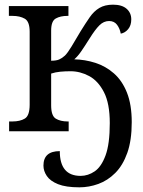

<svg xmlns="http://www.w3.org/2000/svg" viewBox="-20 -562 611 822"><path d="M320 240Q262 240 228.5 226.5Q195 213 180.5 191.5Q166 170 166 147Q166 85 236 85Q236 191 325 191Q357 191 385.5 171.5Q414 152 432 103Q450 54 450 -35Q450 -119 425 -167.5Q400 -216 361.5 -236.5Q323 -257 282 -257Q259 -257 238 -255Q217 -253 199 -247V-111Q199 -66 219 -54Q239 -42 270 -42H274V0H19V-42H33Q66 -42 86.5 -54.5Q107 -67 107 -114V-426Q107 -470 86 -482Q65 -494 33 -494H18V-536H273V-494H269Q239 -494 219 -483Q199 -472 199 -431V-302Q221 -302 233.5 -307.5Q246 -313 258 -324Q270 -336 286 -362.5Q302 -389 325 -428Q346 -462 364 -488Q382 -514 405.5 -528Q429 -542 464 -542Q502 -542 522 -524.5Q542 -507 542 -479Q542 -453 528.5 -437Q515 -421 497 -418Q493 -440 481 -456Q469 -472 447 -472Q424 -472 405.5 -453.5Q387 -435 364 -398Q342 -363 327.5 -342Q313 -321 298 -308Q344 -307 388 -293Q432 -279 467.5 -248Q503 -217 523.5 -165.5Q544 -114 544 -39Q544 39 525 92.5Q506 146 473.5 178.5Q441 211 401 225.5Q361 240 320 240Z"/></svg>

Font: Noto Serif SemiCondensed
Style: Regular
Weight: 400
Width: 4
Designer: Monotype Design Team
Foundry: Monotype Imaging Inc.
Version: Version 2.013